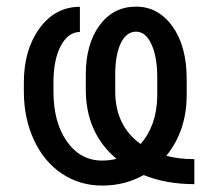

<svg xmlns="http://www.w3.org/2000/svg" viewBox="-20 -559 643 589"><path d="M576.2 5.9Q489.3 5.9 420.9 -22Q363.3 10.3 293.5 10.3Q225.1 10.3 170.2 -26.1Q115.2 -62.5 84.2 -129.4Q53.2 -196.3 53.2 -277.8V-306.2Q53.2 -406.2 101.3 -472.2Q149.4 -538.1 225.1 -538.1V-460.9Q189.5 -460.9 166.7 -418.7Q144 -376.5 144 -305.2V-277.8Q144 -183.6 185.3 -125Q226.6 -66.4 293.5 -66.4Q315.9 -66.4 337.4 -71.8Q243.2 -150.9 243.2 -284.2V-330.1Q243.2 -423.8 285.4 -481.2Q327.6 -538.6 397.5 -538.6Q465.8 -538.6 509.3 -477.8Q552.7 -417 552.7 -316.4V-268.6Q552.7 -157.7 490.2 -81.1Q528.8 -70.8 576.2 -70.8ZM333.5 -278.3Q333.5 -173.8 411.1 -117.2Q460.9 -173.3 462.4 -264.2V-321.3Q462.4 -384.8 444.6 -423.3Q426.8 -461.9 397.5 -461.9Q368.2 -461.9 351.1 -427.5Q334 -393.1 333.5 -333.5Z"/></svg>

Font: Roboto
Style: Regular
Weight: 400
Designer: Google
Version: Version 2.134; 2016; ttfautohint (v1.6)